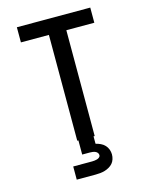

<svg xmlns="http://www.w3.org/2000/svg" viewBox="-138 -821 876 1127"><g transform="rotate(-15 300.0 -257.5)"><path d="M247 0V-643H77V-735H523V-643H353V0ZM185 220V140H300Q308 140 315.5 139Q323 138 330.5 136Q338 134 344.5 128.5Q351 123 351 116Q351 107 345.5 100.5Q340 94 332.5 91Q325 88 316.5 87Q308 86 300 86H254V0H346V45Q362 49 376 55.5Q390 62 401 73.5Q412 85 417.5 100Q423 115 423 130Q423 145 418.5 159Q414 173 405 183.5Q396 194 383 201.5Q370 209 356.5 213Q343 217 328.5 218.5Q314 220 300 220Z"/></g></svg>

Font: Iosevka Semibold Extended
Style: Regular
Weight: 600
Width: 7
Monospace: yes
Designer: Belleve Invis
Foundry: Belleve Invis
Version: Version 32.5.0; ttfautohint (v1.8.4)